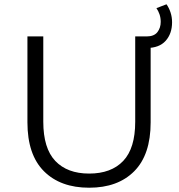

<svg xmlns="http://www.w3.org/2000/svg" viewBox="-20 -870 837 896"><path d="M396 6Q262 6 185 -71Q108 -148 108 -299V-700H182V-302Q182 -178 238 -119Q294 -60 396 -60Q499 -60 555 -119Q611 -178 611 -302V-700H683V-299Q683 -148 606.5 -71Q530 6 396 6ZM649 -646V-700H664Q699 -700 714.5 -720Q730 -740 730 -768Q730 -787 724.5 -803Q719 -819 710 -832L757 -850Q769 -833 776 -811.5Q783 -790 783 -766Q783 -713 753 -679.5Q723 -646 664 -646Z"/></svg>

Font: Montserrat Thin
Style: Regular
Weight: 400
Version: Version 9.000